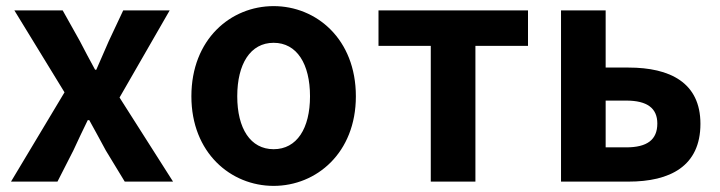

<svg xmlns="http://www.w3.org/2000/svg" viewBox="-20 -594 2354 628"><path d="M168 0 220 -102C236 -136 251 -169 267 -201H272C290 -169 308 -135 326 -102L388 0H546L371 -275L535 -560H383L336 -460C323 -429 308 -397 295 -366H291C274 -397 257 -429 241 -460L185 -560H27L191 -292L16 0Z M875 14C1015 14 1144 -94 1144 -279C1144 -466 1015 -574 875 -574C735 -574 606 -466 606 -279C606 -94 735 14 875 14ZM875 -106C799 -106 756 -174 756 -279C756 -385 799 -454 875 -454C951 -454 994 -385 994 -279C994 -174 951 -106 875 -106Z M1218 -444H1389V0H1535V-444H1707V-560H1218Z M2036 0C2171 0 2271 -50 2271 -189C2271 -324 2171 -373 2036 -373H1961V-560H1815V0ZM2028 -265C2097 -265 2130 -240 2130 -190C2130 -137 2097 -112 2028 -112H1961V-265Z"/></svg>

Font: Noto Sans KR Bold
Style: Regular
Weight: 700
Designer: Ryoko NISHIZUKA  (kana & ideographs); Paul D. Hunt (Latin, Greek & Cyrillic); Wenlong ZHANG  (bopomofo); Sandoll Communi
Foundry: Adobe Systems Incorporated
Version: Version 1.004;PS 1.004;hotconv 1.0.82;makeotf.lib2.5.63406